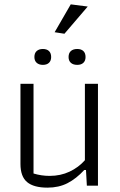

<svg xmlns="http://www.w3.org/2000/svg" viewBox="-20 -853 551 882"><path d="M231 -705 305 -833 383 -823 276 -698ZM138 -591Q138 -609 148.5 -618.5Q159 -628 177 -628Q195 -628 205 -618.5Q215 -609 215 -591Q215 -574 205 -564.5Q195 -555 177 -555Q159 -555 148.5 -564.5Q138 -574 138 -591ZM295 -591Q295 -609 305.5 -618.5Q316 -628 335 -628Q353 -628 363 -618.5Q373 -609 373 -591Q373 -574 363 -564.5Q353 -555 335 -555Q316 -555 305.5 -564.5Q295 -574 295 -591ZM74 -100V-468H134V-56Q170 -45 208 -45Q258 -45 299.5 -64.5Q341 -84 370 -117V-468H430V0H379L375 -72H367Q330 -32 290 -11.5Q250 9 198 9Q135 9 104.5 -16.5Q74 -42 74 -100Z"/></svg>

Font: Athiti
Style: Regular
Weight: 400
Designer: CadsonDemak Team
Foundry: CadsonDemak
Version: Version 1.032